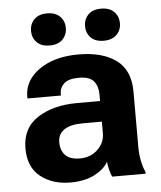

<svg xmlns="http://www.w3.org/2000/svg" viewBox="-52 -761 686 816"><g transform="rotate(-5 291.0 -352.5)"><path d="M37.6 -151.6Q37.6 -238 104.1 -281.1Q170.7 -324.2 271.5 -324.5H371.1V-353.5Q371.1 -387.9 353.3 -409.4Q335.4 -430.9 290.3 -430.9Q245.1 -430.9 226.3 -413.2Q207.5 -395.5 207.5 -369.9V-362.3H64.5V-369.9Q64.5 -439.2 129 -484.5Q193.6 -529.8 296.1 -529.8Q399.2 -529.8 457.6 -486.6Q516.1 -443.4 516.1 -352.8V-115.5Q516.1 -84.2 521.9 -55.9Q527.6 -27.6 537.1 -7.8V0H394.5Q388.9 -11.2 384.3 -29.5Q379.6 -47.9 377.9 -65.2Q363.3 -36.1 320.9 -13.3Q278.6 9.5 215.6 9.5Q140.1 9.5 88.9 -30.6Q37.6 -70.8 37.6 -151.6ZM183.1 -164.6Q183.1 -130.6 202.6 -109.7Q222.2 -88.9 264.9 -88.9Q310.8 -88.9 340.9 -117.9Q371.1 -147 371.1 -187.5V-236.6H291.5Q236.3 -236.6 209.7 -217.9Q183.1 -199.2 183.1 -164.6ZM104.7 -646.5Q104.7 -675.8 123.9 -695.6Q143.1 -715.3 179 -715.3Q214.8 -715.3 234.1 -695.6Q253.4 -675.8 253.4 -646.5Q253.4 -617.9 234.1 -598.1Q214.8 -578.4 178.7 -578.4Q142.8 -578.4 123.8 -598.1Q104.7 -617.9 104.7 -646.5ZM335.2 -646.5Q335.2 -675.8 354.2 -695.6Q373.3 -715.3 409.4 -715.3Q445.3 -715.3 464.7 -695.6Q484.1 -675.8 484.1 -646.5Q484.1 -617.9 464.7 -598.1Q445.3 -578.4 409.2 -578.4Q373 -578.4 354.1 -598.1Q335.2 -617.9 335.2 -646.5Z"/></g></svg>

Font: RobotoFlex
Style: Regular
Weight: 400
Designer: Berlow after Robertson
Foundry: Google
Version: Version 2.136